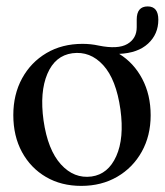

<svg xmlns="http://www.w3.org/2000/svg" viewBox="-20 -584 526 613"><path d="M243.5 -444Q270 -444 295 -438.5Q356.5 -426 386.5 -443.5Q416.5 -461 416.5 -497V-521.5Q416.5 -563.5 451.5 -563.5Q485.5 -563.5 485.5 -521Q485.5 -475 452.8 -444.8Q420 -414.5 360.5 -412Q407 -383.5 434 -332.5Q461 -281.5 461 -216Q461 -150.5 432.5 -99.5Q404 -48.5 354 -19.5Q304 9.5 239.5 9.5Q175.5 9.5 126.8 -19Q78 -47.5 50.2 -98.5Q22.5 -149.5 22.5 -216.5Q22.5 -282.5 50.5 -333.8Q78.5 -385 128.2 -414.5Q178 -444 243.5 -444ZM272.5 -20.5Q325.5 -28 351.2 -85.5Q377 -143 364.5 -234.5Q351 -330.5 309.5 -376Q268 -421.5 211 -414Q156 -406.5 131.2 -348.2Q106.5 -290 119 -199.5Q132.5 -105.5 174.5 -59.2Q216.5 -13 272.5 -20.5Z"/></svg>

Font: Fraunces 144pt Soft
Style: Regular
Weight: 400
Version: Version 1.000;[0bf87f6ff]